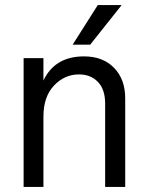

<svg xmlns="http://www.w3.org/2000/svg" viewBox="-20 -736 580 756"><path d="M459 -716 335 -560H266L365 -716ZM151 -507V-419Q196 -514 311 -514Q385 -514 429 -469Q473 -424 473 -349V0H394V-328Q394 -384 365.5 -413.5Q337 -443 291 -443Q234 -443 192.5 -399Q151 -355 151 -277V0H73V-507Z"/></svg>

Font: Hind
Style: Regular
Weight: 400
Designer: Manushi Parikh, Satya Rajpurohit
Foundry: Indian Type Foundry
Version: Version 2.000;PS 1.0;hotconv 1.0.79;makeotf.lib2.5.61930